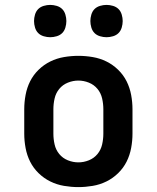

<svg xmlns="http://www.w3.org/2000/svg" viewBox="-20 -756 640 784"><path d="M300 8Q271 8 241.5 3Q212 -2 185.5 -15Q159 -28 137.5 -49Q116 -70 103 -96Q90 -122 84.5 -151.5Q79 -181 79 -210V-310Q79 -339 84.5 -368.5Q90 -398 103 -424Q116 -450 137.5 -471Q159 -492 185.5 -505Q212 -518 241.5 -523Q271 -528 300 -528Q329 -528 358.5 -523Q388 -518 414.5 -505Q441 -492 462.5 -471Q484 -450 497 -424Q510 -398 515.5 -368.5Q521 -339 521 -310V-210Q521 -181 515.5 -151.5Q510 -122 497 -96Q484 -70 462.5 -49Q441 -28 414.5 -15Q388 -2 358.5 3Q329 8 300 8ZM300 -93Q322 -93 343 -101.5Q364 -110 378 -127Q392 -144 397 -166Q402 -188 402 -210V-310Q402 -332 397 -354Q392 -376 378 -393Q364 -410 343 -418.5Q322 -427 300 -427Q278 -427 257 -418.5Q236 -410 222 -393Q208 -376 203 -354Q198 -332 198 -310V-210Q198 -188 203 -166Q208 -144 222 -127Q236 -110 257 -101.5Q278 -93 300 -93ZM415 -604Q402 -604 388.5 -608Q375 -612 366 -621Q357 -630 353 -643.5Q349 -657 349 -670Q349 -683 353 -696.5Q357 -710 366 -719Q375 -728 388.5 -732Q402 -736 415 -736Q428 -736 441.5 -732Q455 -728 464 -719Q473 -710 477 -696.5Q481 -683 481 -670Q481 -657 477 -643.5Q473 -630 464 -621Q455 -612 441.5 -608Q428 -604 415 -604ZM185 -604Q172 -604 158.5 -608Q145 -612 136 -621Q127 -630 123 -643.5Q119 -657 119 -670Q119 -683 123 -696.5Q127 -710 136 -719Q145 -728 158.5 -732Q172 -736 185 -736Q198 -736 211.5 -732Q225 -728 234 -719Q243 -710 247 -696.5Q251 -683 251 -670Q251 -657 247 -643.5Q243 -630 234 -621Q225 -612 211.5 -608Q198 -604 185 -604Z"/></svg>

Font: Iosevka Etoile
Style: Bold
Weight: 700
Designer: Belleve Invis
Foundry: Belleve Invis
Version: Version 28.1.0; ttfautohint (v1.8.4)